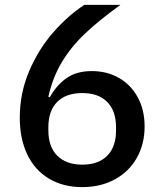

<svg xmlns="http://www.w3.org/2000/svg" viewBox="-20 -753 670 786"><path d="M61 -271Q61 -372 99.5 -462Q138 -552 198 -620.5Q258 -689 325 -733H473Q384 -669 326.5 -614Q269 -559 232 -496.5Q195 -434 178 -357L184 -355Q211 -404 252 -433Q293 -462 356 -462Q418 -462 467 -434Q516 -406 544 -354.5Q572 -303 572 -235Q572 -163 540 -106.5Q508 -50 450 -18.5Q392 13 317 13Q238 13 180 -22Q122 -57 91.5 -121Q61 -185 61 -271ZM455 -219V-232Q455 -299 419 -335.5Q383 -372 317 -372Q250 -372 214 -335.5Q178 -299 178 -232V-219Q178 -152 214.5 -115.5Q251 -79 317 -79Q383 -79 419 -115.5Q455 -152 455 -219Z"/></svg>

Font: IBM Plex Sans JP Medium
Style: Regular
Weight: 500
Designer: Mike Abbink; Paul van der Laan; Pieter van Rosmalen; Wujin Sim; Yejin Wi; Jinhee Kim; Boomi Park; Yona Kim; Kichan Ma
Foundry: Sandoll Inc.
Version: Version 1.001